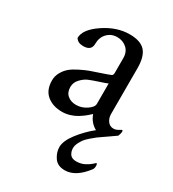

<svg xmlns="http://www.w3.org/2000/svg" viewBox="-160 -515 740 822"><g transform="rotate(30 209.5 -104.0)"><path d="M265.6 -97.7V-198.2Q257.8 -194.3 227.5 -184.6Q197.3 -174.8 180.2 -167.5Q163.1 -160.2 147 -143.1Q130.9 -126 130.9 -103.5Q130.9 -77.1 147.5 -63Q164.1 -48.8 190.4 -48.8Q216.8 -48.8 241.2 -64.9Q265.6 -81.1 265.6 -97.7ZM339.8 -90.8Q339.8 -70.3 350.6 -55.7Q361.3 -41 379.9 -41Q387.7 -41 395.5 -44.4Q403.3 -47.9 408.2 -51.3Q413.1 -54.7 414.1 -54.7Q418.9 -54.7 418.9 -49.8Q418.9 -39.1 413.1 -25.4L380.9 -2.9Q377.9 -1 360.4 11.2Q342.8 23.4 335.4 28.8Q328.1 34.2 313 47.4Q297.9 60.5 291 69.8Q284.2 79.1 277.8 92.3Q271.5 105.5 271.5 118.2Q271.5 133.8 280.3 147Q289.1 160.2 311.5 160.2Q334 160.2 352.1 150.9Q370.1 141.6 379.9 132.3Q389.6 123 390.6 123Q395.5 123 395.5 135.7Q395.5 146.5 390.6 153.3Q341.8 217.8 288.1 217.8Q252 217.8 235.4 193.4Q218.8 168.9 218.8 142.6Q218.8 112.3 249 72.8Q279.3 33.2 318.4 2Q286.1 -15.6 273.4 -51.8Q272.5 -51.8 266.1 -45.4Q259.8 -39.1 249 -30.8Q238.3 -22.5 224.1 -13.7Q210 -4.9 190.9 1Q171.9 6.8 152.3 6.8Q107.4 6.8 78.1 -17.1Q48.8 -41 48.8 -88.9Q48.8 -110.4 59.6 -129.4Q70.3 -148.4 85 -160.6Q99.6 -172.9 125 -185.5Q150.4 -198.2 168.5 -204.6Q186.5 -210.9 215.8 -220.7Q245.1 -230.5 256.8 -235.4Q265.6 -238.3 265.6 -250V-323.2Q265.6 -354.5 246.1 -371.6Q226.6 -388.7 199.2 -388.7Q169.9 -388.7 150.4 -368.7Q130.9 -348.6 130.9 -316.4Q130.9 -282.2 90.8 -282.2Q63.5 -282.2 52.7 -300.8Q52.7 -342.8 114.3 -384.3Q175.8 -425.8 239.3 -425.8Q293 -425.8 316.4 -399.9Q339.8 -374 339.8 -316.4Z"/></g></svg>

Font: Crimson Text
Style: Regular
Weight: 400
Version: Version 0.13